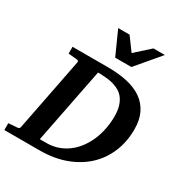

<svg xmlns="http://www.w3.org/2000/svg" viewBox="-223 -1065 1144 1213"><g transform="rotate(30 349.0 -458.5)"><path d="M544.9 -422.9Q544.9 -463.9 536.1 -493.7Q527.3 -523.4 512.2 -544.2Q497.1 -564.9 476.3 -577.6Q455.6 -590.3 431.6 -597.4Q407.7 -604.5 381.8 -607.2Q356 -609.9 330.1 -610.8H315.9L208 -62H258.8Q302.7 -62.5 341.1 -76.2Q379.4 -89.8 411.1 -114Q442.9 -138.2 467.8 -171.6Q492.7 -205.1 509.8 -244.9Q526.9 -284.7 535.9 -329.8Q544.9 -375 544.9 -422.9ZM694.8 -414.1Q694.8 -324.7 663.6 -248.8Q632.3 -172.9 573.7 -117.7Q515.1 -62.5 430.9 -31.2Q346.7 0 241.2 0H-15.1V-49.8Q-3.9 -50.8 6.8 -51.8Q17.6 -52.7 25.9 -53.2Q35.6 -53.7 44.9 -54.2Q57.1 -55.2 60.8 -57.9Q64.5 -60.5 66.9 -70.8L170.9 -601.1Q172.4 -609.9 167.2 -612.5Q162.1 -615.2 152.8 -616.2Q143.6 -616.7 134.3 -617.7Q126 -618.7 115.7 -619.4Q105.5 -620.1 95.2 -621.1V-670.9H355Q432.6 -670.9 495.4 -656.7Q558.1 -642.6 602.5 -611.6Q647 -580.6 670.9 -531.7Q694.8 -482.9 694.8 -414.1ZM481 -746.1H362.8L285.6 -917.5H368.7L438 -823.2L543 -917.5H626Z"/></g></svg>

Font: Charis SIL Viet
Style: Bold Italic
Weight: 700
Italic angle: -11°
Foundry: SIL International
Version: Version 5.000